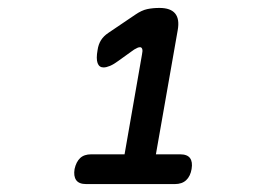

<svg xmlns="http://www.w3.org/2000/svg" viewBox="-20 -904 640 484"><path d="M197 -440Q179 -440 172 -450Q165 -460 168 -478Q172 -496 182 -505.5Q192 -515 210 -515H294L338 -767Q340 -776 338.5 -780.5Q337 -785 333 -785Q330 -785 326.5 -783.5Q323 -782 318 -779L279 -751Q267 -742 257.5 -738Q248 -734 241 -734Q230 -734 226 -745Q222 -756 226 -778Q228 -792 234.5 -802.5Q241 -813 253 -821L321 -867Q337 -878 351 -881Q365 -884 382 -884Q410 -884 421.5 -870Q433 -856 428 -828L373 -515H434Q452 -515 459 -505.5Q466 -496 463 -478Q460 -460 449.5 -450Q439 -440 421 -440Z"/></svg>

Font: Maple Mono Medium
Style: Italic
Weight: 500
Italic angle: -10°
Monospace: yes
Designer: subframe7536
Version: Version 7.000